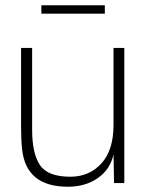

<svg xmlns="http://www.w3.org/2000/svg" viewBox="-20 -695 562 729"><path d="M238 14Q79 14 64 -128Q60 -164 60 -215V-513H102V-202Q102 -113 131.5 -68.5Q161 -24 247 -24Q319 -24 365 -74.5Q411 -125 411 -220V-513H452V0H413L411 -109Q399 -52 351.5 -19Q304 14 238 14ZM137 -643V-675H378V-643Z"/></svg>

Font: Nacelle UltraLight
Style: Regular
Weight: 200
Designer: Sora Sagano
Foundry: Sora Sagano
Version: Version 1.000;FEAKit 1.0